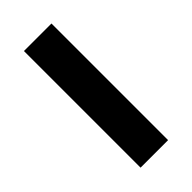

<svg xmlns="http://www.w3.org/2000/svg" viewBox="-16 -745 227 227"><g transform="rotate(45 97.5 -632.0)"><path d="M0 -609V-655H195V-609Z"/></g></svg>

Font: Saira ExtraCondensed
Style: Regular
Weight: 400
Width: 2
Designer: Hector Gatti with collaboration of the Omnibus-Type team
Foundry: Omnibus-Type
Version: Version 1.101